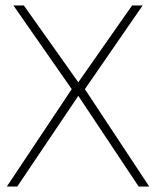

<svg xmlns="http://www.w3.org/2000/svg" viewBox="-20 -680 588 700"><path d="M289.5 -355 524 0H485.5L265.5 -330.5L43 0H5L241.5 -355L29 -660H67L265.5 -380L461.5 -660H500Z"/></svg>

Font: League Spartan Thin Thin
Style: Regular
Weight: 250
Version: Version 2.002